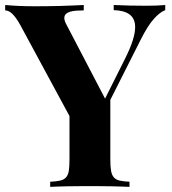

<svg xmlns="http://www.w3.org/2000/svg" viewBox="-27 -728 669 748"><path d="M540.5 -705.6Q562.5 -705.6 582 -706.3Q601.6 -707 616.7 -708.5V-688.5Q595.2 -680.2 571.8 -653.8Q548.3 -627.4 521 -573.2L402.8 -338.9V-106Q402.8 -78.6 405.8 -62.3Q408.7 -45.9 416.7 -36.9Q424.8 -27.8 439.5 -24.4Q454.1 -21 477.5 -20V0Q464.4 -0.5 446.3 -1.2Q428.2 -2 408 -2.2Q387.7 -2.4 366.2 -2.7Q344.7 -2.9 323.7 -2.9Q300.8 -2.9 278.1 -2.7Q255.4 -2.4 235.1 -2.2Q214.8 -2 197.8 -1.2Q180.7 -0.5 168.5 0V-20Q192.4 -21 207.3 -24.4Q222.2 -27.8 230.2 -36.9Q238.3 -45.9 241 -62.3Q243.7 -78.6 243.7 -106V-275.9L51.3 -631.8Q42 -648.4 33.9 -659.2Q25.9 -669.9 18.6 -676.3Q11.2 -682.6 4.9 -685.1Q-1.5 -687.5 -6.8 -687.5V-708.5Q19.5 -706.1 48.1 -704.8Q76.7 -703.6 111.3 -703.6Q133.3 -703.6 157.5 -703.9Q181.6 -704.1 206.1 -704.8Q230.5 -705.6 254.2 -706.5Q277.8 -707.5 299.3 -708.5V-687.5Q284.2 -687.5 270.5 -686.5Q256.8 -685.5 246.3 -682.4Q235.8 -679.2 229.7 -673.3Q223.6 -667.5 223.6 -657.7Q223.6 -648.4 230 -635.7L382.3 -343.8L460 -499Q480.5 -540 490 -570.1Q499.5 -600.1 499.5 -622.1Q499.5 -639.6 493.7 -652.1Q487.8 -664.6 476.8 -672.4Q465.8 -680.2 450.4 -684.1Q435.1 -688 416 -688.5V-708.5Q450.2 -707 479.7 -706.3Q509.3 -705.6 540.5 -705.6Z"/></svg>

Font: SVN-Playfair Display
Style: Bold
Weight: 700
Designer: Claus Eggers Sørensen
Foundry: Claus Eggers Sørensen
Version: Version 1.004;PS 001.004;hotconv 1.0.70;makeotf.lib2.5.58329